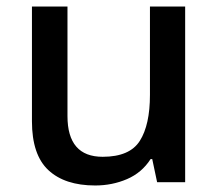

<svg xmlns="http://www.w3.org/2000/svg" viewBox="-20 -559 671 589"><path d="M548 -539V0H462L447 -71H442Q415 -29 369.5 -9.5Q324 10 272 10Q179 10 128.5 -37Q78 -84 78 -187V-539H187V-203Q187 -78 295 -78Q378 -78 409 -127Q440 -176 440 -268V-539Z"/></svg>

Font: Noto Kufi Arabic Medium
Style: Regular
Weight: 500
Designer: Monotype Design Team, David Williams, Khaled Hosny
Foundry: Google LLC
Version: Version 2.109; ttfautohint (v1.8.4.7-5d5b)